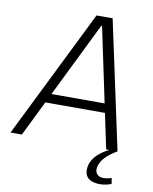

<svg xmlns="http://www.w3.org/2000/svg" viewBox="-125 -771 822 1032"><g transform="rotate(10 286.5 -255.0)"><path d="M317 -700H405L555 0H493L356 -650H352L33 0H-29ZM121 -242H472L465 -192H114ZM492 190Q449 190 427 170.5Q405 151 411 109Q416 76 444 46.5Q472 17 519 -4L555 0Q513 24 489.5 50Q466 76 461 105Q458 128 470 141Q482 154 505 154Q527 154 549 146L554 178Q541 183 524.5 186.5Q508 190 492 190Z"/></g></svg>

Font: Pathway Extreme 8pt Thin
Style: Italic
Weight: 100
Italic angle: -8°
Designer: Eduardo Rodriguez Tunni
Foundry: Eduardo Rodriguez Tunni
Version: Version 1.000